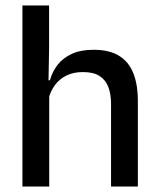

<svg xmlns="http://www.w3.org/2000/svg" viewBox="-20 -682 580 702"><path d="M386 0V-302Q386 -337.5 376.2 -363.5Q366.5 -389.5 344.2 -404Q322 -418.5 283.5 -418.5Q248 -418.5 222.2 -405.5Q196.5 -392.5 180.5 -370.5Q164.5 -348.5 157.5 -320.5L138 -388.5H162.5Q171 -419.5 190.5 -444.8Q210 -470 242.5 -485Q275 -500 322 -500Q379.5 -500 415 -478.2Q450.5 -456.5 467.2 -415Q484 -373.5 484 -313V0ZM62 0V-662H159.5V-506L157 -365L160 -358V0Z"/></svg>

Font: Anek Gujarati Medium
Style: Regular
Weight: 500
Designer: Mrunmayee Ghaisas (Gujarati), Yesha Goshar (Latin)
Foundry: Ek Type
Version: Version 1.003